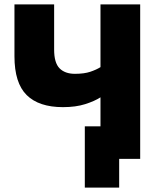

<svg xmlns="http://www.w3.org/2000/svg" viewBox="-20 -720 725 870"><path d="M364.3 130V-147.7H435.3V-279Q409.3 -262 366.3 -248.2Q323.3 -234.5 265.2 -234.5Q156.3 -234.5 100.9 -289.2Q45.5 -344 45.5 -465V-700H225.3V-495Q225.3 -435.3 249.9 -410.4Q274.5 -385.5 319.5 -385.5Q361.7 -385.5 389.4 -394.9Q417.1 -404.3 435.3 -415.8V-700H615.2V0H520V130Z"/></svg>

Font: Golos Text
Style: Regular
Weight: 400
Designer: A.Korolkova, Vitaly Kuzmin
Foundry: ParaType Ltd
Version: Version 2.004